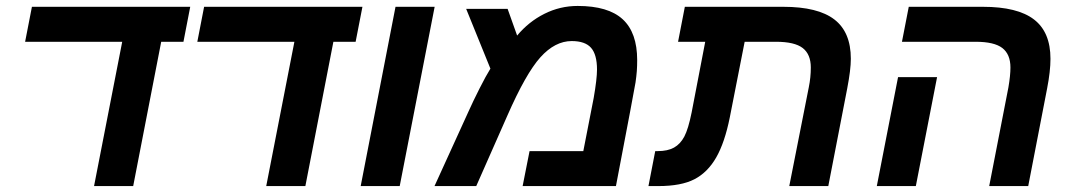

<svg xmlns="http://www.w3.org/2000/svg" viewBox="-20 -629 3625 649"><path d="M430.2 0H297.9L393.1 -487.8H64.9L87.9 -606H623L600.1 -487.8H524.9Z M1012.2 0H879.9L975.1 -487.8H647L669.9 -606H1205.1L1182.1 -487.8H1106.9Z M1316.9 -606H1449.2L1331.1 0H1199.2Z M1932.6 -608.9Q2036.1 -608.9 2085 -563.7Q2133.8 -518.6 2133.8 -425.8Q2133.8 -406.2 2132.6 -388.9Q2131.3 -371.6 2128.2 -350.3Q2125 -329.1 2062 0H1746.6L1770 -118.2H1951.7L1986.8 -297.9Q1998 -362.3 1998 -394Q1998 -444.3 1978 -467.3Q1958 -490.2 1912.6 -490.2Q1856 -490.2 1806.6 -435.3Q1757.3 -380.4 1694.8 -237.8L1589.8 0H1448.7L1564 -252.9Q1578.6 -285.6 1600.8 -329.6Q1623 -373.5 1637.7 -397L1555.7 -599.1H1695.8L1728 -508.8Q1767.1 -555.7 1820.1 -582.3Q1873 -608.9 1932.6 -608.9Z M2779.8 0H2647.9L2713.9 -334Q2720.7 -367.2 2720.7 -400.9Q2720.7 -445.3 2693.4 -466.6Q2666 -487.8 2603 -487.8H2497.1L2446.8 -231.9Q2429.7 -147 2400.9 -96.7Q2372.1 -46.4 2327.4 -23.2Q2282.7 0 2205.1 0H2171.9L2194.8 -118.2H2203.1Q2236.8 -118.2 2258.3 -130.1Q2279.8 -142.1 2293.2 -167.5Q2306.6 -192.9 2317.9 -249L2363.8 -487.8H2272L2294.9 -606H2627.9Q2744.6 -606 2800.3 -563.2Q2856 -520.5 2856 -430.2Q2856 -393.6 2843.8 -330.1Z M3075.7 0H2943.8L3015.6 -368.2H3147.5ZM3395.5 -400.9Q3395.5 -445.3 3368.2 -466.6Q3340.8 -487.8 3277.8 -487.8H3028.8L3051.8 -606H3302.7Q3419.4 -606 3475.1 -563.2Q3530.8 -520.5 3530.8 -430.2Q3530.8 -388.2 3519.5 -330.1L3455.6 0H3323.7L3388.7 -334Q3395.5 -374 3395.5 -400.9Z"/></svg>

Font: Liberation Sans
Style: Bold Italic
Weight: 700
Italic angle: -12°
Designer: Steve Matteson
Foundry: Ascender Corporation
Version: Version 2.1.5